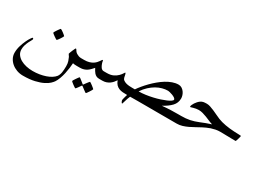

<svg xmlns="http://www.w3.org/2000/svg" viewBox="-34 -658 1764 1320"><g transform="rotate(30 848.0 2.0)"><path d="M481.9 -30.8Q481.9 -24.9 481.2 -19.5Q480.5 -14.2 477.8 -9.8Q475.1 -5.4 469.7 -2.7Q464.4 0 455.1 0H437Q428.7 0 420.2 -0.7Q411.6 -1.5 406.2 -2.9Q405.3 14.2 402.3 36.6Q399.4 59.1 394.3 82.3Q389.2 105.5 381.3 127.2Q373.5 148.9 362.8 165Q356.9 173.8 343.3 187Q329.6 200.2 304.7 212.6Q279.8 225.1 241.9 234.1Q204.1 243.2 149.9 243.2Q123.5 243.2 100.3 234.6Q77.1 226.1 59.8 211.4Q42.5 196.8 32.2 177Q22 157.2 22 134.8Q22 106.4 30.3 79.3Q38.6 52.2 48.6 31Q58.6 9.8 67.6 -3.2Q76.7 -16.1 78.1 -16.1Q82 -16.1 84 -13.7Q85.9 -11.2 85.9 -7.8Q85.9 -5.4 80.6 3.7Q75.2 12.7 68.6 26.1Q62 39.6 56.6 56.2Q51.3 72.8 51.3 90.8Q51.3 114.3 63.5 131.3Q75.7 148.4 95.5 159.7Q115.2 170.9 140.4 176.5Q165.5 182.1 191.9 182.1Q218.8 182.1 244.4 178Q270 173.8 292 166.3Q314 158.7 330.8 148.2Q347.7 137.7 357.9 125Q369.1 109.9 372.6 88.4Q376 66.9 376 39.1Q376 16.1 370.6 0.2Q365.2 -15.6 359.9 -26.9Q356.9 -32.2 352.5 -37.8Q348.1 -43.5 348.1 -44.9Q348.1 -46.9 351.6 -56.2Q355 -65.4 359.1 -75.2Q363.3 -85 367.2 -93Q371.1 -101.1 372.1 -101.1Q377 -101.1 380.9 -92.8Q382.8 -88.4 387.7 -82.8Q392.6 -77.1 399.9 -72.5Q407.2 -67.9 416.5 -64.5Q425.8 -61 437 -61H455.1Q464.4 -61 469.7 -58.3Q475.1 -55.7 477.8 -51.5Q480.5 -47.4 481.2 -42Q481.9 -36.6 481.9 -30.8ZM260.7 -133.3Q260.7 -131.3 256.3 -123.8Q252 -116.2 246.3 -107.7Q240.7 -99.1 235.1 -92.3Q229.5 -85.4 227.5 -85.4Q226.6 -85.4 219.5 -89.8Q212.4 -94.2 204.3 -99.9Q196.3 -105.5 189.9 -110.8Q183.6 -116.2 183.6 -118.2Q183.6 -120.1 188.2 -127.7Q192.9 -135.3 198.5 -143.8Q204.1 -152.3 209.5 -159.2Q214.8 -166 216.3 -166Q218.3 -166 225.6 -161.4Q232.9 -156.7 240.7 -150.9Q248.5 -145 254.6 -139.6Q260.7 -134.3 260.7 -133.3Z M662.1 -30.8Q662.1 -24.9 661.4 -19.5Q660.6 -14.2 658 -9.8Q655.3 -5.4 649.9 -2.7Q644.5 0 635.3 0H616.2Q602.5 0 593.3 -4.4Q584 -8.8 576.2 -17.1Q570.8 -22.9 564.5 -33Q558.1 -43 554.2 -51.8Q545.4 -42 536.6 -32.7Q527.8 -23.4 517.1 -16.1Q506.3 -8.8 492.9 -4.4Q479.5 0 461.4 0H443.4Q434.1 0 428.7 -2.7Q423.3 -5.4 420.7 -9.8Q418 -14.2 417.2 -19.5Q416.5 -24.9 416.5 -30.8Q416.5 -36.6 417.2 -42Q418 -47.4 420.7 -51.5Q423.3 -55.7 428.7 -58.3Q434.1 -61 443.4 -61H461.4Q483.4 -61 499.5 -65.7Q515.6 -70.3 527.1 -77.6Q538.6 -85 546.1 -93Q553.7 -101.1 558.6 -108.4Q563.5 -115.7 566.7 -120.4Q569.8 -125 572.3 -125Q575.2 -125 576.2 -116.7Q577.1 -108.4 581.1 -98.1Q583 -92.3 586.2 -85.7Q589.4 -79.1 593.5 -73.5Q597.7 -67.9 603.3 -64.5Q608.9 -61 616.2 -61H635.3Q644.5 -61 649.9 -58.3Q655.3 -55.7 658 -51.5Q660.6 -47.4 661.4 -42Q662.1 -36.6 662.1 -30.8ZM616.2 82.5Q616.2 84.5 611.8 92.3Q607.4 100.1 601.8 108.6Q596.2 117.2 591.1 124Q585.9 130.9 584 130.9Q583 130.9 576.4 126.2Q569.8 121.6 562 115.7Q553.2 109.4 542 100.6Q540 98.6 538.6 98.6Q537.1 98.6 535.2 100.6Q527.8 111.3 522 119.6Q516.6 127 512 132.8Q507.3 138.7 505.9 138.7Q504.4 138.7 497.3 134Q490.2 129.4 482.4 123.5Q474.6 117.7 468.3 112.3Q461.9 106.9 461.9 105.5Q461.9 103.5 466.6 95.9Q471.2 88.4 477.1 79.8Q482.9 71.3 488 64.5Q493.2 57.6 494.1 57.6Q496.6 57.6 502.9 62.5Q509.3 67.4 516.1 72.8Q524.4 79.1 534.2 87.4Q537.1 90.3 538.6 90.3Q540 90.3 542 86.4Q549.3 76.2 555.7 67.9Q561 61 565.9 54.9Q570.8 48.8 571.8 48.8Q573.2 48.8 580.6 53.7Q587.9 58.6 595.7 64.7Q603.5 70.8 609.9 76.2Q616.2 81.5 616.2 82.5Z M1252.4 -30.8Q1252.4 -24.9 1251.7 -19.5Q1251 -14.2 1248.3 -9.8Q1245.6 -5.4 1240.2 -2.7Q1234.9 0 1225.6 0H1207.5Q1150.4 0 1092.5 -0.2Q1034.7 -0.5 976.1 -0.5Q946.8 -0.5 918.2 -0.5Q889.6 -0.5 861.3 0Q856.4 9.8 852.5 21.7Q848.6 33.7 845.5 44.2Q842.3 54.7 840.1 61.8Q837.9 68.8 837.4 68.8Q835.4 68.8 833.3 66.4Q831.1 64 829.3 60.3Q827.6 56.6 826.4 53Q825.2 49.3 825.2 46.9Q825.2 45.4 826.2 40.3Q827.1 35.2 829.1 28.3Q831.1 21.5 833 13.9Q835 6.3 837.4 0Q818.8 0 802.5 -1.2Q786.1 -2.4 772.7 -7.8Q759.3 -13.2 748.5 -24.2Q737.8 -35.2 730.5 -55.2Q723.6 -44.4 714.8 -34.4Q706.1 -24.4 695.1 -16.8Q684.1 -9.3 670.7 -4.6Q657.2 0 640.6 0H622.6Q613.3 0 607.9 -2.7Q602.5 -5.4 599.9 -9.8Q597.2 -14.2 596.4 -19.5Q595.7 -24.9 595.7 -30.8Q595.7 -36.6 596.4 -42Q597.2 -47.4 599.9 -51.5Q602.5 -55.7 607.9 -58.3Q613.3 -61 622.6 -61H640.6Q671.9 -61 691.9 -71.3Q711.9 -81.5 724.1 -94Q736.3 -106.4 742.2 -116.7Q748 -127 750.5 -127Q752 -127 753.4 -123.5Q754.9 -120.1 756.1 -115.5Q757.3 -110.8 758.3 -105.2Q759.3 -99.6 760.3 -95.2Q762.7 -83 771.7 -76.2Q780.8 -69.3 793 -65.7Q805.2 -62 818.8 -61Q832.5 -60.1 844.2 -60.1H864.3Q875.5 -76.7 891.6 -96.2Q907.7 -115.7 927.2 -135.7Q946.8 -155.8 969 -174.3Q991.2 -192.9 1014.6 -207.3Q1038.1 -221.7 1062 -230.2Q1085.9 -238.8 1109.4 -238.8Q1124 -238.8 1135.5 -231.4Q1147 -224.1 1155 -213.1Q1163.1 -202.1 1167.2 -189.2Q1171.4 -176.3 1171.4 -165Q1171.4 -128.9 1147.2 -103.3Q1123 -77.6 1080.6 -55.2Q1121.1 -59.1 1152.6 -60.1Q1184.1 -61 1207.5 -61H1225.6Q1234.9 -61 1240.2 -58.3Q1245.6 -55.7 1248.3 -51.5Q1251 -47.4 1251.7 -42Q1252.4 -36.6 1252.4 -30.8ZM1133.3 -132.8Q1133.3 -140.1 1124.3 -146.2Q1115.2 -152.3 1103.8 -156.7Q1092.3 -161.1 1081.5 -163.6Q1070.8 -166 1067.4 -166Q1045.9 -166 1022.9 -159.9Q1000 -153.8 977.3 -140.9Q954.6 -127.9 933.1 -108.2Q911.6 -88.4 893.6 -61Q919.4 -61 947.3 -64.9Q975.1 -68.8 1002 -75Q1028.8 -81.1 1052.5 -88.9Q1076.2 -96.7 1094.2 -104.5Q1112.3 -112.3 1122.8 -119.9Q1133.3 -127.4 1133.3 -132.8Z M1656.2 -147Q1656.2 -145.5 1654.5 -137.9Q1652.8 -130.4 1650.1 -121.6Q1647.5 -112.8 1645 -106Q1642.6 -99.1 1641.1 -99.1Q1626 -99.1 1608.2 -99.4Q1590.3 -99.6 1573.2 -100.1Q1556.2 -100.6 1541.7 -100.8Q1527.3 -101.1 1519 -101.1Q1500.5 -101.1 1483.2 -97.7Q1465.8 -94.2 1450.2 -89.1Q1434.6 -84 1420.7 -77.4Q1406.7 -70.8 1395 -64.9Q1375 -54.7 1355 -43.2Q1335 -31.7 1314.7 -22.2Q1294.4 -12.7 1273.7 -6.3Q1252.9 0 1231.4 0H1213.4Q1204.1 0 1198.7 -2.7Q1193.4 -5.4 1190.7 -9.8Q1188 -14.2 1187.3 -19.5Q1186.5 -24.9 1186.5 -30.8Q1186.5 -36.6 1187.3 -42Q1188 -47.4 1190.7 -51.5Q1193.4 -55.7 1198.7 -58.3Q1204.1 -61 1213.4 -61H1231.4Q1250 -61 1266.6 -62.5Q1283.2 -64 1298.8 -67.1Q1314.5 -70.3 1329.8 -75.2Q1345.2 -80.1 1362.3 -86.9Q1380.9 -94.7 1402.3 -102.8Q1423.8 -110.8 1444.3 -117.2Q1427.7 -122.1 1411.9 -129.2Q1396 -136.2 1380.1 -142.3Q1364.3 -148.4 1348.4 -152.8Q1332.5 -157.2 1316.4 -157.2Q1305.7 -157.2 1295.4 -155.3Q1285.2 -153.3 1276.6 -151.1Q1268.1 -148.9 1262.5 -147Q1256.8 -145 1255.4 -145Q1252.4 -145 1252.4 -148.9Q1252.4 -154.3 1255.9 -162.4Q1259.3 -170.4 1264.9 -179Q1270.5 -187.5 1277.8 -195.8Q1285.2 -204.1 1293.5 -210Q1304.2 -217.8 1315.2 -220Q1326.2 -222.2 1343.3 -222.2Q1356.4 -222.2 1372.3 -216.8Q1388.2 -211.4 1405 -204.1Q1421.9 -196.8 1438.5 -188.7Q1455.1 -180.7 1469.2 -174.8Q1495.1 -164.6 1529.1 -158.4Q1563 -152.3 1601.1 -150.4Q1624.5 -149.4 1640.4 -148.9Q1656.2 -148.4 1656.2 -147Z"/></g></svg>

Font: Scheherazade Rohingya
Style: Regular
Weight: 400
Designer: SIL International
Foundry: SIL International
Version: Version 2.000 (build 440/429)